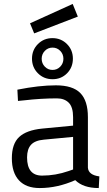

<svg xmlns="http://www.w3.org/2000/svg" viewBox="-20 -942 541 972"><path d="M425 -349V-93Q428 -56 483 -49L480 10Q401 10 361 -30Q271 10 181 10Q112 10 76 -29Q40 -68 40 -141Q40 -214 77 -248.5Q114 -283 193 -291L350 -306V-349Q350 -400 328 -422Q306 -444 268 -444Q188 -444 102 -434L71 -431L68 -488Q178 -510 263 -510Q348 -510 386.5 -471Q425 -432 425 -349ZM117 -145Q117 -53 193 -53Q261 -53 327 -76L350 -84V-249L202 -235Q157 -231 137 -209Q117 -187 117 -145ZM172 -571Q142 -601 142 -645Q142 -689 172 -719Q202 -749 245.5 -749Q289 -749 319 -719Q349 -689 349 -645Q349 -601 319.5 -571Q290 -541 246 -541Q202 -541 172 -571ZM246 -701Q223 -701 207 -684.5Q191 -668 191 -644.5Q191 -621 207 -604.5Q223 -588 246 -588Q269 -588 285 -604.5Q301 -621 301 -644.5Q301 -668 285 -684.5Q269 -701 246 -701ZM132 -824 348 -922 374 -858 153 -773Z"/></svg>

Font: Titillium Web[RUS by Daymarius]
Style: Regular
Weight: 400
Designer: Cyrillization by Daymarius
Foundry: Cyrillization by Daymarius
Version: Version 1.002 September 11, 2018